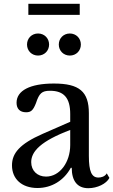

<svg xmlns="http://www.w3.org/2000/svg" viewBox="-20 -979 595 1009"><path d="M349 -296V-217C349 -126 294 -51 222 -51C176 -51 144 -82 144 -127C144 -184 196 -238 349 -296ZM205 -276C82 -222 43 -173 43 -110C43 -38 95 9 177 9C252 9 316 -31 352 -97H357C357 -29 386 10 444 10C491 10 539 -13 555 -44L541 -68C531 -50 510 -46 497 -46C462 -46 447 -77 447 -160V-384C447 -498 397 -540 263 -540C138 -540 67 -503 67 -439C67 -407 85 -389 117 -389C143 -389 154 -399 169 -437C186 -489 200 -502 243 -502C316 -502 349 -464 349 -380V-339ZM122 -745C122 -712 147 -687 180 -687C213 -687 238 -712 238 -745C238 -778 213 -803 180 -803C147 -803 122 -778 122 -745ZM289 -745C289 -712 314 -687 347 -687C380 -687 405 -712 405 -745C405 -778 380 -803 347 -803C314 -803 289 -778 289 -745ZM399 -901V-959H129V-901Z"/></svg>

Font: Libre Baskerville
Style: Regular
Weight: 400
Designer: Pablo Impallari, Rodrigo Fuenzalida
Foundry: Pablo Impallari, Rodrigo Fuenzalida
Version: Version 1.051;Glyphs 3.2.3 (3260)